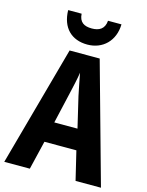

<svg xmlns="http://www.w3.org/2000/svg" viewBox="-136 -1020 847 1103"><g transform="rotate(15 287.5 -468.5)"><path d="M446 -937H366C362 -886 329 -870 287 -870C241 -870 212 -887 209 -937H129C131 -832 192 -774 286 -774C377 -774 444 -838 446 -937ZM424 0H575L376 -715H197L0 0H152L193 -171H383ZM314 -475 357 -293H219L261 -476C270 -515 283 -571 288 -607C294 -570 306 -518 314 -475Z"/></g></svg>

Font: Noto Sans Ethiopic Condensed
Style: Bold
Weight: 700
Width: 3
Designer: Monotype Design Team
Foundry: Monotype Imaging Inc.
Version: Version 2.102